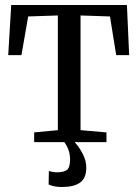

<svg xmlns="http://www.w3.org/2000/svg" viewBox="-20 -570 555 770"><path d="M117 0V-39L212 -48V-508L93 -504L66 -349H13L25 -550H489L498 -349H446L421 -504L303 -508V-48L407 -39V0H279Q296 17 311.5 46.5Q327 76 326 106Q325 146 300 163Q275 180 228 180Q197 180 175 170L176 116Q193 121 208 121Q237 121 249 111Q261 101 261 69Q261 32 238 0Z"/></svg>

Font: Aikya Medium
Style: Regular
Weight: 500
Designer: Neelakash Kshetrimayum (Latin subset based on Merriweather by Eben Sorkin)
Foundry: Brand New Type
Version: Version 1.00 b005